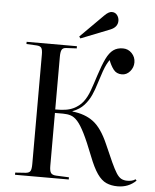

<svg xmlns="http://www.w3.org/2000/svg" viewBox="-62 -984 847 1050"><g transform="rotate(5 362.0 -459.5)"><path d="M623 14Q588 14 561 2Q534 -10 511 -43Q488 -76 464 -138Q434 -215 412 -259Q390 -303 371.5 -323.5Q353 -344 334 -350Q315 -356 292 -356H247V-65Q247 -38 254.5 -27Q262 -16 284 -15L354 -12V0H59V-12L117 -16Q136 -18 142 -28.5Q148 -39 148 -67V-668Q148 -694 141.5 -704Q135 -714 115 -715L59 -718V-730H335V-718L277 -715Q259 -714 253 -702.5Q247 -691 247 -664V-375Q276 -375 300 -378Q324 -381 346 -391Q379 -407 398.5 -432.5Q418 -458 431.5 -495Q445 -532 460 -580Q479 -639 496 -674Q513 -709 534.5 -724.5Q556 -740 587 -740Q616 -740 636 -719Q656 -698 656 -669Q656 -641 637.5 -619.5Q619 -598 593 -598Q563 -598 546.5 -620Q530 -642 520 -670Q512 -659 504.5 -644.5Q497 -630 488 -605Q479 -580 465 -535Q456 -504 442 -472.5Q428 -441 404.5 -415Q381 -389 342 -374V-372Q411 -365 457 -330.5Q503 -296 540 -211Q566 -151 583 -114Q600 -77 613 -56.5Q626 -36 640 -28.5Q654 -21 673 -21Q685 -21 696.5 -23.5Q708 -26 718 -33L724 -26Q683 14 623 14ZM350 -774 343 -784 469 -910Q492 -933 509 -933Q528 -933 538.5 -919Q549 -905 549 -888Q549 -853 509 -837Z"/></g></svg>

Font: Display Regular
Style: Regular
Weight: 400
Designer: Latin by Veronika Burian and Jose Scaglione. Greek by Irene Vlachou. Cyrillic by Vera Evstafieva.
Foundry: TypeTogether
Version: Version 3.002